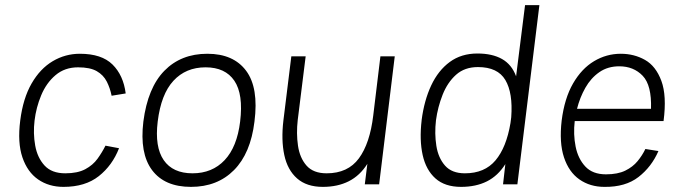

<svg xmlns="http://www.w3.org/2000/svg" viewBox="-20 -720 2660 750"><path d="M228 10Q171 10 129 -19Q87 -48 67.5 -105.5Q48 -163 59 -249Q70 -336 103.5 -394Q137 -452 186 -481Q235 -510 292 -510Q377 -510 419.5 -468Q462 -426 471 -355L416 -346Q410 -376 397 -401.5Q384 -427 358 -442Q332 -457 285 -457Q233 -457 197 -426.5Q161 -396 141 -348Q121 -300 115 -249Q109 -199 117.5 -151.5Q126 -104 154 -73.5Q182 -43 235 -43Q283 -43 313 -59Q343 -75 361 -100Q379 -125 392 -151L445 -141Q419 -74 366 -32Q313 10 228 10Z M540 -245Q557 -377 622 -443.5Q687 -510 790 -510Q892 -510 941.5 -443.5Q991 -377 974 -245Q959 -121 894 -55.5Q829 10 726 10Q623 10 574 -55.5Q525 -121 540 -245ZM732 -43Q809 -43 857.5 -94.5Q906 -146 918 -245Q931 -352 895.5 -404.5Q860 -457 783 -457Q706 -457 657.5 -404.5Q609 -352 596 -245Q584 -146 619.5 -94.5Q655 -43 732 -43Z M1143 -251Q1137 -199 1144 -151Q1151 -103 1177.5 -73Q1204 -43 1256 -43Q1339 -43 1382 -101.5Q1425 -160 1438 -269L1466 -500H1522L1461 0H1405L1415 -80Q1386 -34 1342.5 -12Q1299 10 1241 10Q1178 10 1140.5 -23Q1103 -56 1090.5 -114.5Q1078 -173 1087 -249L1118 -500H1174Z M1845 -511Q1903 -511 1941 -489.5Q1979 -468 1996 -422L2031 -700H2087L2001 0H1945L1954 -79Q1925 -33 1882 -11.5Q1839 10 1781 10Q1718 10 1681 -23Q1644 -56 1631 -114.5Q1618 -173 1627 -250V-251Q1637 -328 1664.5 -386.5Q1692 -445 1737 -478Q1782 -511 1845 -511ZM1847 -458Q1795 -458 1761.5 -428Q1728 -398 1709 -350Q1690 -302 1683 -250Q1677 -198 1684.5 -150.5Q1692 -103 1718.5 -73Q1745 -43 1796 -43Q1873 -43 1915.5 -93.5Q1958 -144 1974 -239L1977 -262Q1984 -357 1954 -407.5Q1924 -458 1847 -458Z M2501 -138 2552 -130Q2525 -68 2474 -28.5Q2423 11 2341 10Q2285 10 2243.5 -19Q2202 -48 2183 -105.5Q2164 -163 2174 -249Q2185 -336 2218.5 -394Q2252 -452 2300.5 -481Q2349 -510 2405 -510Q2457 -510 2499.5 -486Q2542 -462 2563.5 -404Q2585 -346 2572 -247H2225Q2219 -195 2228.5 -147.5Q2238 -100 2266.5 -69.5Q2295 -39 2347 -39Q2393 -39 2422.5 -53.5Q2452 -68 2470.5 -90.5Q2489 -113 2501 -138ZM2399 -461Q2354 -461 2321 -438Q2288 -415 2266.5 -377Q2245 -339 2234 -295H2523Q2526 -387 2490.5 -424Q2455 -461 2399 -461Z"/></svg>

Font: Haskoy Light
Style: Italic
Weight: 300
Designer: Ertekin Erdin
Foundry: Ertekin Erdin
Version: Version 2.000; ttfautohint (v1.8.4.7-5d5b)